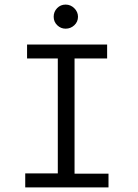

<svg xmlns="http://www.w3.org/2000/svg" viewBox="-20 -817 603 837"><path d="M90 0V-61H232V-562H98V-623H447V-562H305V-60H453V0ZM266 -692Q245 -692 229.5 -707Q214 -722 214 -744Q214 -766 229 -781.5Q244 -797 266 -797Q288 -797 304 -781Q320 -765 320 -744Q320 -722 304 -707Q288 -692 266 -692Z"/></svg>

Font: Inconsolata SemiExpanded
Style: Regular
Weight: 400
Width: 6
Monospace: yes
Designer: Raph Levien, Cyreal, Brenton Simpson
Foundry: Raph Levien, Cyreal, Google
Version: Version 3.100; ttfautohint (v1.8.4.7-5d5b)